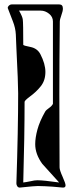

<svg xmlns="http://www.w3.org/2000/svg" viewBox="-20 -776 330 867"><path d="M69 71Q62 71 58 65Q54 59 54 52Q58 -70 60 -172Q62 -274 62 -355Q62 -378 60 -429Q58 -480 54 -559Q53 -590 51.5 -620Q50 -650 38 -680L16 -737Q16 -738 15.5 -738.5Q15 -739 15 -740Q15 -746 20.5 -751Q26 -756 32 -756H248Q264 -756 264 -737Q264 -726 257 -707Q250 -688 250 -678Q249 -588 248.5 -506Q248 -424 248 -350Q248 -253 248.5 -170.5Q249 -88 249 -20Q249 -8 263 23Q276 52 276 61Q276 72 263 71Q213 66 184.5 65Q156 64 151 64Q146 64 125.5 65.5Q105 67 70 71ZM85 48Q96 47 120 42Q128 40 135 39Q142 38 149 38Q163 38 187.5 40.5Q212 43 247 48L171 -36Q139 -80 139 -125Q139 -154 149 -191Q159 -228 184 -272Q188 -279 201 -288Q214 -297 219 -307V-679Q219 -700 201.5 -714Q184 -728 164 -728H66Q82 -700 83 -687Q84 -680 84.5 -651.5Q85 -623 85 -574Q85 -570 117 -564Q148 -558 162 -532Q185 -488 185 -451Q185 -413 164.5 -387Q144 -361 115 -340Q91 -322 91 -316Q91 -162 85 48Z"/></svg>

Font: Moo Lah Lah
Style: Regular
Weight: 400
Designer: Robert E. Leuschke
Foundry: Robert E. Leuschke
Version: Version 1.010; ttfautohint (v1.8.3)